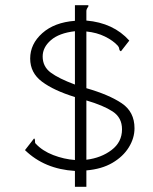

<svg xmlns="http://www.w3.org/2000/svg" viewBox="-20 -671 590 738"><path d="M268 47V-14Q151 -21 76 -94L111 -139Q115 -136 114.5 -129Q114 -122 117 -119Q143 -91 184.5 -75Q226 -59 268 -56V-298Q187 -323 141.5 -357Q96 -391 96 -446Q96 -502 142.5 -543.5Q189 -585 268 -591V-651H319Q320 -650 320 -648Q320 -646 316.5 -641.5Q313 -637 312 -630V-592Q416 -583 477 -515L445 -474Q439 -476 438.5 -482.5Q438 -489 433 -495Q415 -515 383.5 -530.5Q352 -546 312 -550V-332Q399 -307 448 -274Q497 -241 497 -178Q497 -140 475 -104.5Q453 -69 412 -45Q371 -21 312 -16V47ZM268 -346V-551Q207 -544 175.5 -516.5Q144 -489 144 -454Q144 -415 175 -392Q206 -369 268 -346ZM312 -57Q369 -64 409 -94.5Q449 -125 449 -174Q449 -219 413 -242.5Q377 -266 312 -285Z"/></svg>

Font: Inconsolata SemiExpanded Light
Style: Regular
Weight: 300
Width: 6
Monospace: yes
Designer: Raph Levien, Cyreal, Brenton Simpson
Foundry: Raph Levien, Cyreal, Google
Version: Version 3.001; ttfautohint (v1.8.2.53-6de2)